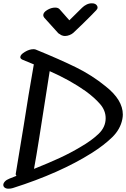

<svg xmlns="http://www.w3.org/2000/svg" viewBox="-53 -1159 764 1163"><path d="M467 -606Q371 -674 248 -728Q234 -643 208 -473Q201 -428 184.5 -323Q168 -218 153 -136Q243 -172 309 -202.5Q375 -233 435 -269Q501 -307 544 -348Q587 -389 587 -443Q587 -490 553 -529Q519 -568 467 -606ZM691 -465Q691 -452 688 -437Q676 -376 627 -328Q578 -280 504 -233Q309 -110 25 -20Q12 -16 -1 -16Q-16 -16 -24.5 -22.5Q-33 -29 -33 -39Q-33 -49 -23.5 -59.5Q-14 -70 4 -77L47 -94Q40 -101 43 -110L91 -401Q119 -583 151 -764L152 -769Q130 -779 84 -797Q70 -803 70 -813Q70 -828 97.5 -844.5Q125 -861 149 -861Q159 -861 163 -859Q310 -799 407.5 -751Q505 -703 587 -636Q691 -554 691 -465ZM215 -1052Q209 -1060 209 -1067Q209 -1084 233 -1098.5Q257 -1113 281 -1113Q299 -1113 308 -1103L367 -1036L444 -1112Q456 -1124 471.5 -1131.5Q487 -1139 503 -1139Q511 -1139 515 -1138Q525 -1136 531.5 -1129Q538 -1122 538 -1114Q538 -1105 530 -1097L496 -1062Q479 -1045 447 -1013.5Q415 -982 391 -960Q382 -952 368 -946.5Q354 -941 341 -941Q331 -941 324 -944Q316 -946 311 -951Q301 -956 299 -959Z"/></svg>

Font: Sedgwick Ave
Style: Regular
Weight: 400
Designer: Kevin Burke, Pedro Vergani
Foundry: Google, Inc.
Version: Version 1.000